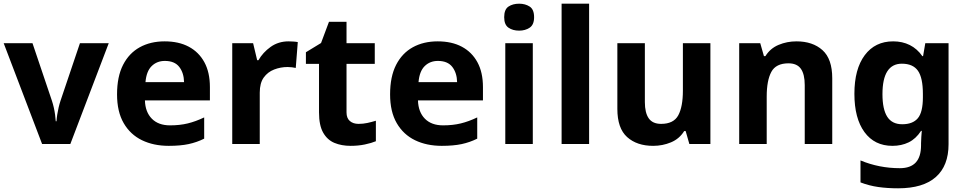

<svg xmlns="http://www.w3.org/2000/svg" viewBox="-20 -780 5236 1040"><path d="M208 0 0 -546H156L261 -235Q267 -217 271.5 -197Q276 -177 278.5 -158Q281 -139 282 -123H286Q287 -140 290 -159Q293 -178 297.5 -197.5Q302 -217 308 -235L413 -546H569L361 0Z M872 -556Q948 -556 1002.5 -527Q1057 -498 1087 -443Q1117 -388 1117 -308V-236H765Q767 -173 802.5 -137Q838 -101 901 -101Q954 -101 997 -111.5Q1040 -122 1086 -144V-29Q1046 -9 1001.5 0.5Q957 10 894 10Q812 10 749 -20.5Q686 -51 650 -113Q614 -175 614 -269Q614 -365 646.5 -428.5Q679 -492 737 -524Q795 -556 872 -556ZM873 -450Q830 -450 801.5 -422Q773 -394 768 -335H977Q976 -385 951 -417.5Q926 -450 873 -450Z M1543 -556Q1554 -556 1569 -555Q1584 -554 1593 -552L1582 -412Q1575 -414 1561.5 -415.5Q1548 -417 1538 -417Q1500 -417 1465 -403.5Q1430 -390 1408.5 -360Q1387 -330 1387 -278V0H1238V-546H1351L1373 -454H1380Q1404 -496 1446 -526Q1488 -556 1543 -556Z M1922 -109Q1947 -109 1970 -114Q1993 -119 2016 -126V-15Q1992 -5 1956.5 2.5Q1921 10 1879 10Q1830 10 1791.5 -6Q1753 -22 1730.5 -61.5Q1708 -101 1708 -171V-434H1637V-497L1719 -547L1762 -662H1857V-546H2010V-434H1857V-171Q1857 -140 1875 -124.5Q1893 -109 1922 -109Z M2351 -556Q2427 -556 2481.5 -527Q2536 -498 2566 -443Q2596 -388 2596 -308V-236H2244Q2246 -173 2281.5 -137Q2317 -101 2380 -101Q2433 -101 2476 -111.5Q2519 -122 2565 -144V-29Q2525 -9 2480.5 0.5Q2436 10 2373 10Q2291 10 2228 -20.5Q2165 -51 2129 -113Q2093 -175 2093 -269Q2093 -365 2125.5 -428.5Q2158 -492 2216 -524Q2274 -556 2351 -556ZM2352 -450Q2309 -450 2280.5 -422Q2252 -394 2247 -335H2456Q2455 -385 2430 -417.5Q2405 -450 2352 -450Z M2866 -546V0H2717V-546ZM2792 -760Q2825 -760 2849 -744.5Q2873 -729 2873 -686.8Q2873 -646 2849 -630Q2825 -614 2792 -614Q2757.7 -614 2734.4 -630Q2711 -646 2711 -686.8Q2711 -729 2734.4 -744.5Q2757.7 -760 2792 -760Z M3171 0H3022V-760H3171Z M3828 -546V0H3714L3694 -70H3686Q3660 -28 3614.5 -9Q3569 10 3518 10Q3430 10 3377 -37.5Q3324 -85 3324 -190V-546H3473V-227Q3473 -169 3494 -139Q3515 -109 3561 -109Q3629 -109 3654 -155.5Q3679 -202 3679 -289V-546Z M4294 -556Q4382 -556 4435 -508.5Q4488 -461 4488 -356V0H4339V-319Q4339 -378 4318 -407.5Q4297 -437 4251 -437Q4183 -437 4158 -390.5Q4133 -344 4133 -257V0H3984V-546H4098L4118 -476H4126Q4152 -518 4197.5 -537Q4243 -556 4294 -556Z M4818 -556Q4868 -556 4908 -536Q4948 -516 4976 -476H4980L4992 -546H5118V1Q5118 118 5049 179Q4980 240 4845 240Q4787 240 4737.5 233Q4688 226 4641 208V89Q4742 131 4854 131Q4912 131 4940.5 100Q4969 69 4969 7V-4Q4969 -21 4970.5 -39Q4972 -57 4973 -71H4969Q4941 -28 4902 -9Q4863 10 4814 10Q4717 10 4662.5 -64.5Q4608 -139 4608 -272Q4608 -406 4664 -481Q4720 -556 4818 -556ZM4865 -435Q4813 -435 4786.5 -394Q4760 -353 4760 -270Q4760 -188 4786 -147.5Q4812 -107 4867 -107Q4924 -107 4951.5 -139.5Q4979 -172 4979 -253V-271Q4979 -359 4952 -397Q4925 -435 4865 -435Z"/></svg>

Font: Noto Sans Tai Tham
Style: Regular
Weight: 400
Designer: Monotype Design Team 2013. Revised by David WIlliams 2020
Foundry: Monotype Imaging Inc.
Version: Version 2.002